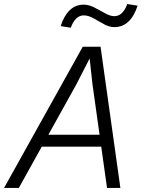

<svg xmlns="http://www.w3.org/2000/svg" viewBox="-41 -929 711 949"><path d="M121 -204 133 -263H510L498 -204ZM368 -698H456L554 0H488L416 -513L402 -640L337 -513L52 0H-21ZM309 -792 259 -800Q275 -851 303.5 -878.5Q332 -906 372 -906Q398 -906 425.5 -892Q453 -878 478.5 -863.5Q504 -849 524 -849Q547 -849 563 -866Q579 -883 588 -909L639 -901Q623 -850 594 -822.5Q565 -795 524 -795Q498 -795 472 -810Q446 -825 420.5 -839Q395 -853 373 -853Q351 -853 334.5 -836Q318 -819 309 -792Z"/></svg>

Font: Azeret Mono ExtraLight
Style: Italic
Weight: 250
Italic angle: -12°
Designer: Martin Vácha
Foundry: Displaay
Version: Version 1.002